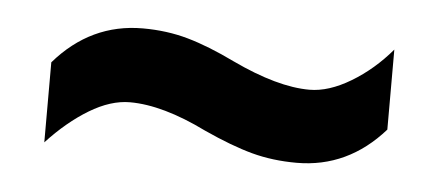

<svg xmlns="http://www.w3.org/2000/svg" viewBox="-27 -472 548 239"><g transform="rotate(5 246.5 -352.5)"><path d="M232 -308Q177 -335 136 -335Q112 -335 85.5 -319Q59 -303 34 -276V-376Q79 -428 144 -428Q174 -428 200.5 -420.5Q227 -413 260 -397Q317 -370 357 -370Q381 -370 408.5 -386.5Q436 -403 458 -429V-329Q413 -278 349 -278Q319 -278 293 -285Q267 -292 232 -308Z"/></g></svg>

Font: Noto Sans Thai Looped Condensed SemiBold
Style: Regular
Weight: 600
Width: 3
Designer: Sasikarn Vongin, Ben Mitchell
Foundry: The Fontpad Ltd
Version: Version 1.001; ttfautohint (v1.8.4.7-5d5b)